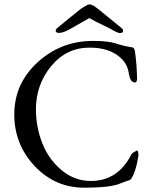

<svg xmlns="http://www.w3.org/2000/svg" viewBox="-20 -852 680 887"><path d="M403 -763Q395 -768 393 -768Q391 -768 383 -763Q316 -725 304 -718Q273 -700 252 -700Q241 -700 238 -707Q235 -714 244 -722Q292 -762 352 -810Q383 -831 393 -832Q407 -832 434 -810Q494 -762 542 -722Q551 -714 548 -706.5Q545 -699 534 -699Q525 -699 499 -714Q475 -727 445.5 -741Q416 -755 403 -763ZM586 -137Q589 -142 593.5 -145.5Q598 -149 604 -152Q610 -155 611 -156Q616 -159 618 -149Q621 -139 619 -130Q608 -59 586 -26Q584 -22 577.5 -19.5Q571 -17 558.5 -13Q546 -9 537 -5Q494 15 369 15Q234 15 140 -85Q46 -185 46 -323Q46 -466 154 -564.5Q262 -663 410 -663Q480 -663 516 -651Q552 -639 592 -633Q603 -631 605 -603Q612 -549 613 -494Q614 -486 611.5 -478Q609 -470 602 -471Q582 -473 576 -508Q570 -554 541 -581Q490 -632 394 -632Q287 -632 216.5 -546.5Q146 -461 146 -347Q146 -264 176 -189Q206 -114 265.5 -65Q325 -16 400 -16Q524 -16 586 -137Z"/></svg>

Font: EB Garamond
Style: SC
Weight: 400
Version: Version 000.010